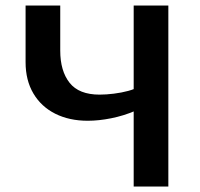

<svg xmlns="http://www.w3.org/2000/svg" viewBox="-20 -678 727 698"><path d="M466 0V-658H592V0ZM299 -239Q232 -239 181 -264.5Q130 -290 101.5 -338Q73 -386 73 -452V-658H199V-494Q199 -420 233 -377Q267 -334 342 -334Q366 -334 394 -337.5Q422 -341 446 -347.5Q470 -354 482 -362L539 -317Q511 -292 470 -274.5Q429 -257 384 -248Q339 -239 299 -239Z"/></svg>

Font: Ysabeau
Style: Bold
Weight: 700
Designer: Christian Thalmann (Catharsis Fonts)
Version: Version 2.000;gftools[0.9.27.dev2+g8671c4b]